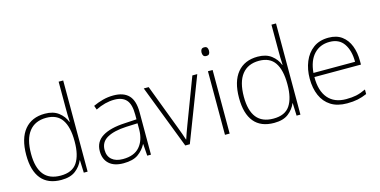

<svg xmlns="http://www.w3.org/2000/svg" viewBox="-75 -1199 3058 1546"><g transform="rotate(-15 1454.5 -426.0)"><path d="M281 -41Q170 -41 114 -109Q58 -177 58 -308Q58 -445 118 -518Q178 -591 288 -591Q358 -591 401.5 -557.5Q445 -524 463 -476H466Q464 -505 463.5 -535.5Q463 -566 463 -595V-811H501V-51H469L465 -156H463Q444 -109 400.5 -75Q357 -41 281 -41ZM284 -76Q381 -76 422 -137.5Q463 -199 463 -311V-317Q463 -433 421.5 -494.5Q380 -556 290 -556Q197 -556 147.5 -493Q98 -430 98 -307Q98 -192 144 -134Q190 -76 284 -76Z M859 -590Q944 -590 986.5 -545.5Q1029 -501 1029 -404V-51H998L991 -149H989Q965 -103 921.5 -72Q878 -41 799 -41Q721 -41 679.5 -79Q638 -117 638 -184Q638 -263 703.5 -303.5Q769 -344 890 -350L990 -356V-396Q990 -482 957 -518.5Q924 -555 858 -555Q781 -555 701 -515L689 -549Q727 -567 770 -578.5Q813 -590 859 -590ZM894 -319Q792 -314 735 -282Q678 -250 678 -184Q678 -132 711 -103.5Q744 -75 803 -75Q897 -75 943 -128.5Q989 -182 990 -270V-323Z M1315 -51 1111 -581H1152L1294 -206Q1307 -173 1316 -146.5Q1325 -120 1333 -96H1335Q1343 -120 1352 -146.5Q1361 -173 1374 -206L1516 -581H1557L1353 -51Z M1665 -775Q1684 -775 1690.5 -765Q1697 -755 1697 -739Q1697 -723 1690.5 -713Q1684 -703 1665 -703Q1649 -703 1642 -713Q1635 -723 1635 -739Q1635 -755 1642 -765Q1649 -775 1665 -775ZM1685 -581V-51H1646V-581Z M2055 -41Q1944 -41 1888 -109Q1832 -177 1832 -308Q1832 -445 1892 -518Q1952 -591 2062 -591Q2132 -591 2175.5 -557.5Q2219 -524 2237 -476H2240Q2238 -505 2237.5 -535.5Q2237 -566 2237 -595V-811H2275V-51H2243L2239 -156H2237Q2218 -109 2174.5 -75Q2131 -41 2055 -41ZM2058 -76Q2155 -76 2196 -137.5Q2237 -199 2237 -311V-317Q2237 -433 2195.5 -494.5Q2154 -556 2064 -556Q1971 -556 1921.5 -493Q1872 -430 1872 -307Q1872 -192 1918 -134Q1964 -76 2058 -76Z M2652 -591Q2720 -591 2763.5 -558.5Q2807 -526 2828.5 -470.5Q2850 -415 2850 -345V-314H2462Q2461 -199 2513.5 -137.5Q2566 -76 2664 -76Q2713 -76 2748.5 -83.5Q2784 -91 2829 -112V-74Q2790 -57 2751.5 -49Q2713 -41 2663 -41Q2582 -41 2528.5 -75Q2475 -109 2448.5 -170Q2422 -231 2422 -311Q2422 -388 2448 -451.5Q2474 -515 2525 -553Q2576 -591 2652 -591ZM2652 -556Q2572 -556 2522 -502.5Q2472 -449 2463 -348H2810Q2810 -441 2771 -498.5Q2732 -556 2652 -556Z"/></g></svg>

Font: Noto Sans Tamil UI ExtraLight
Style: Regular
Weight: 200
Designer: Jelle Bosma - Monotype Design Team
Foundry: Monotype Imaging Inc.
Version: Version 2.004; ttfautohint (v1.8.4.7-5d5b)